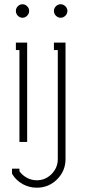

<svg xmlns="http://www.w3.org/2000/svg" viewBox="-20 -663 397 897"><path d="M241.2 -589.6Q231.9 -599.1 231.9 -611.8Q231.9 -624.5 241.2 -633.8Q250.5 -643.1 263.2 -643.1Q275.9 -643.1 285.4 -633.8Q294.9 -624.5 294.9 -611.8Q294.9 -599.1 285.4 -589.6Q275.9 -580.1 263.2 -580.1Q250.5 -580.1 241.2 -589.6ZM231.9 -463.9H286.1V80.1Q286.1 135.7 246.8 174.8Q207.5 213.9 151.9 213.9Q116.7 213.9 86.4 197.3Q56.2 180.7 38.1 151.9L36.1 147V125H70.8V137.2Q84.5 156.2 106 167.7Q127.4 179.2 151.9 179.2Q192.4 179.2 221.2 149.9Q250 120.6 250 80.1V-429.2H231.9ZM63.2 -589.6Q54.2 -599.1 54.2 -611.8Q54.2 -624.5 63.2 -633.8Q72.3 -643.1 85 -643.1Q97.7 -643.1 106.9 -633.8Q116.2 -624.5 116.2 -611.8Q116.2 -599.1 106.9 -589.6Q97.7 -580.1 85 -580.1Q72.3 -580.1 63.2 -589.6ZM70.8 -429.2H54.2V-463.9H106.9V0H70.8Z"/></svg>

Font: RawengulkPcs
Style: Regular
Weight: 400
Version: Version 0.92